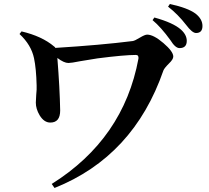

<svg xmlns="http://www.w3.org/2000/svg" viewBox="-20 -864 1040 954"><path d="M87 -708Q189 -684 249 -633Q253 -631 255 -626Q480 -640 639 -660Q649 -661 675 -677Q700 -692 711 -692Q743 -692 792 -650Q841 -608 841 -583Q841 -569 820 -549Q796 -525 792 -514Q644 -87 251 70L237 50Q594 -174 668 -573Q670 -591 655 -591Q597 -591 465 -574L379 -560Q334 -551 320 -551Q298 -551 265 -576Q277 -426 279 -315Q279 -255 230 -255Q199 -255 177 -291Q158 -323 158 -354Q158 -362 160 -393Q163 -420 162 -440Q160 -523 149 -575Q135 -641 77 -695ZM747 -777Q841 -751 879 -717Q908 -691 908 -661Q908 -625 872 -625Q851 -625 827 -664Q780 -729 738 -764ZM824 -844Q913 -825 952 -796Q986 -769 986 -735Q986 -700 954 -700Q935 -700 905 -740Q864 -793 815 -831Z"/></svg>

Font: Source Han Serif JP
Style: Bold
Weight: 700
Designer: Ryoko NISHIZUKA  (kana & ideographs); Frank Grießhammer (Latin, Greek & Cyrillic); Wenlong ZHANG  (bopomofo); Sandoll Co
Foundry: Adobe Systems Incorporated
Version: Version 1.000;PS 1;hotconv 16.6.53;makeotf.lib2.5.65590